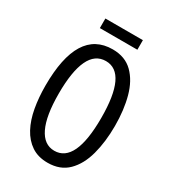

<svg xmlns="http://www.w3.org/2000/svg" viewBox="-206 -960 962 1077"><g transform="rotate(30 275.0 -421.5)"><path d="M501 -358Q501 -255 478.5 -171.5Q456 -88 406.5 -39Q357 10 276 10Q214 10 171 -19Q128 -48 101 -98.5Q74 -149 62 -216Q50 -283 50 -359Q50 -724 276 -724Q357 -724 406.5 -675Q456 -626 478.5 -543.5Q501 -461 501 -358ZM137 -358Q137 -214 172.5 -140.5Q208 -67 275 -67Q412 -67 412 -358Q412 -648 276 -648Q206 -648 171.5 -574.5Q137 -501 137 -358ZM396 -853V-791H153V-853Z"/></g></svg>

Font: Noto Sans Thai ExtCond
Style: Regular
Weight: 400
Width: 2
Designer: Monotype Design Team
Foundry: Monotype Imaging Inc.
Version: Version 2.002; ttfautohint (v1.8.4.7-5d5b)